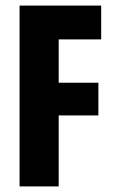

<svg xmlns="http://www.w3.org/2000/svg" viewBox="-20 -667 414 687"><path d="M190 -254V0H50V-647H342V-526H190V-371H332V-254Z"/></svg>

Font: Squada One
Style: Regular
Weight: 400
Designer: Joe Prince
Foundry: Joe Prince
Version: Version 1.001